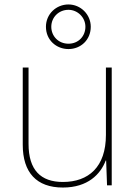

<svg xmlns="http://www.w3.org/2000/svg" viewBox="-20 -831 613 861"><path d="M287 -611C342 -611 387 -652 387 -711C387 -766 342 -811 287 -811C232 -811 186 -768 186 -711C186 -651 233 -611 287 -611ZM287 -635C242 -635 210 -669 210 -711C210 -753 243 -787 287 -787C328 -787 363 -753 363 -711C363 -669 332 -635 287 -635ZM481 -528H455V-226C455 -82 377 -15 262 -15C163 -15 108 -68 108 -186V-528H82V-182C82 -57 144 10 262 10C374 10 431 -50 454 -111H456L460 0H481Z"/></svg>

Font: Noto Sans Meetei Mayek Thin
Style: Regular
Weight: 100
Designer: Monotype Design Team and Neelakash Kshetrimayum
Foundry: Monotype Imaging Inc.
Version: Version 2.002